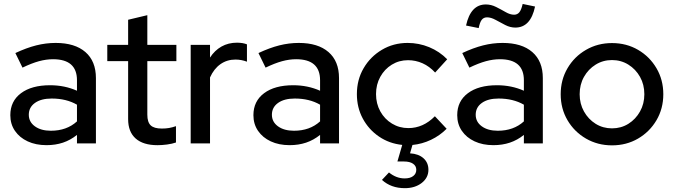

<svg xmlns="http://www.w3.org/2000/svg" viewBox="-20 -741 3483 992"><path d="M220.4 9Q165.1 9 123 -10.6Q80.9 -30.2 57.1 -65.1Q33.3 -99.9 33.3 -145.8Q33.3 -218.3 88.4 -259.4Q143.4 -300.6 238.7 -300.6Q314.1 -300.6 377.7 -272.2V-326.4Q377.7 -435 254.1 -435Q218.9 -435 181.1 -424.7Q143.3 -414.3 96.2 -391.6L59.4 -466.9Q116.6 -493.8 166.9 -506.5Q217.2 -519.2 267.6 -519.2Q367 -519.2 421.3 -472Q475.6 -424.8 475.6 -337.6V0H377.7V-44Q344.3 -17.1 305.3 -4Q266.2 9 220.4 9ZM128.8 -148.1Q128.8 -111.1 160.3 -88.3Q191.8 -65.5 242.8 -65.5Q324.7 -65.5 377.7 -113.8V-200.1Q322.5 -231.9 247.1 -231.9Q192.4 -231.9 160.6 -209.2Q128.8 -186.5 128.8 -148.1Z M793.8 9.1Q720 9.1 681 -25.3Q642 -59.7 642 -125.7V-425H534.3V-509.2H642V-638.9L741.2 -662.6V-509.2H891.3V-425H741.2V-148.6Q741.2 -110 758.5 -93.4Q775.7 -76.8 816.2 -76.8Q836.9 -76.8 853.4 -79.7Q869.9 -82.5 889.2 -89.2V-4.8Q869.3 2.2 842.7 5.7Q816.1 9.1 793.8 9.1Z M965.2 0V-509.2H1065.1V-443.6Q1089 -480.5 1124.3 -500.5Q1159.7 -520.5 1204.8 -520.5Q1235.8 -520.2 1255.9 -511.8V-422.3Q1226.9 -433.3 1196.6 -433.3Q1152.9 -433.3 1119 -409.5Q1085.1 -385.6 1065.1 -340.9V0Z M1476.4 9Q1421.1 9 1379 -10.6Q1336.9 -30.2 1313.1 -65.1Q1289.3 -99.9 1289.3 -145.8Q1289.3 -218.3 1344.4 -259.4Q1399.4 -300.6 1494.7 -300.6Q1570.1 -300.6 1633.7 -272.2V-326.4Q1633.7 -435 1510.1 -435Q1474.9 -435 1437.1 -424.7Q1399.3 -414.3 1352.2 -391.6L1315.4 -466.9Q1372.6 -493.8 1422.9 -506.5Q1473.2 -519.2 1523.6 -519.2Q1623 -519.2 1677.3 -472Q1731.6 -424.8 1731.6 -337.6V0H1633.7V-44Q1600.3 -17.1 1561.3 -4Q1522.2 9 1476.4 9ZM1384.8 -148.1Q1384.8 -111.1 1416.3 -88.3Q1447.8 -65.5 1498.8 -65.5Q1580.7 -65.5 1633.7 -113.8V-200.1Q1578.5 -231.9 1503.1 -231.9Q1448.4 -231.9 1416.6 -209.2Q1384.8 -186.5 1384.8 -148.1Z M2071.5 231.2Q2000.1 231.2 1953.5 188.5L1989.7 150Q2027.4 180.8 2070.6 180.8Q2099.1 180.8 2114.9 168.6Q2130.8 156.5 2130.8 136.2Q2130.8 116.3 2113.9 104.8Q2097 93.4 2067.7 93.4H2033.3L2058.2 7.7Q1991.3 0.8 1938.3 -35.3Q1885.2 -71.4 1854.5 -128.3Q1823.9 -185.2 1823.9 -254.8Q1823.9 -329.3 1858.8 -388.8Q1893.6 -448.4 1953.3 -483.8Q2012.9 -519.2 2086.2 -519.2Q2144.2 -519.2 2197.5 -497.3Q2250.9 -475.3 2290.5 -434.7L2228.2 -366.2Q2198.8 -398.2 2163.1 -414.1Q2127.4 -430 2088.1 -430Q2041.8 -430 2004.3 -406.9Q1966.8 -383.8 1944.8 -344.1Q1922.8 -304.4 1922.8 -254.8Q1922.8 -205.5 1944.9 -165.5Q1967.1 -125.5 2005.3 -102.4Q2043.4 -79.2 2090 -79.2Q2166.7 -79.2 2226.9 -140.4L2287.6 -75.7Q2252.2 -40.2 2206.7 -18.6Q2161.1 3.1 2111 8L2098.5 51.2Q2142.5 53.8 2168 76.6Q2193.5 99.5 2193.5 136.1Q2193.5 177.3 2158.8 204.3Q2124.1 231.2 2071.5 231.2Z M2529.4 9Q2474.1 9 2432 -10.6Q2389.9 -30.2 2366.1 -65.1Q2342.3 -99.9 2342.3 -145.8Q2342.3 -218.3 2397.4 -259.4Q2452.4 -300.6 2547.7 -300.6Q2623.1 -300.6 2686.7 -272.2V-326.4Q2686.7 -435 2563.1 -435Q2527.9 -435 2490.1 -424.7Q2452.3 -414.3 2405.2 -391.6L2368.4 -466.9Q2425.6 -493.8 2475.9 -506.5Q2526.2 -519.2 2576.6 -519.2Q2676 -519.2 2730.3 -472Q2784.6 -424.8 2784.6 -337.6V0H2686.7V-44Q2653.3 -17.1 2614.3 -4Q2575.2 9 2529.4 9ZM2437.8 -148.1Q2437.8 -111.1 2469.3 -88.3Q2500.8 -65.5 2551.8 -65.5Q2633.7 -65.5 2686.7 -113.8V-200.1Q2631.5 -231.9 2556.1 -231.9Q2501.4 -231.9 2469.6 -209.2Q2437.8 -186.5 2437.8 -148.1ZM2453.2 -595.9 2387.9 -609.1Q2411.7 -718 2490.2 -718Q2517.5 -718 2543.4 -704.9Q2569.4 -691.8 2592.7 -678.4Q2616 -665 2636.1 -665Q2653.1 -665 2663.3 -677.6Q2673.5 -690.1 2680.5 -720.6L2744.4 -707.3Q2721.7 -598.5 2642.5 -598.5Q2616.2 -598.5 2590.1 -611.9Q2564 -625.3 2540.4 -638.4Q2516.7 -651.4 2496.3 -651.4Q2478.9 -651.4 2469 -638.7Q2459.2 -626 2453.2 -595.9Z M3142 10Q3068.1 10 3007.6 -25Q2947.1 -60.1 2912 -120Q2876.9 -180 2876.9 -254.1Q2876.9 -328.3 2912 -388.3Q2947.1 -448.3 3007.6 -483.4Q3068.1 -518.5 3142 -518.5Q3216.6 -518.5 3276.6 -483.5Q3336.7 -448.4 3371.9 -388.4Q3407.1 -328.4 3407.1 -254.2Q3407.1 -179.9 3371.9 -120Q3336.7 -60.1 3276.6 -25Q3216.6 10 3142 10ZM3142 -77.8Q3188.9 -77.8 3226.7 -101.4Q3264.5 -125.1 3286.8 -165.1Q3309.1 -205 3309.1 -254.1Q3309.1 -304.1 3286.8 -343.8Q3264.5 -383.5 3226.6 -407.1Q3188.7 -430.7 3142 -430.7Q3095.4 -430.7 3057.5 -407.1Q3019.5 -383.5 2997.2 -343.8Q2974.9 -304.2 2974.9 -254.1Q2974.9 -205.1 2997.2 -165.1Q3019.5 -125.1 3057.4 -101.4Q3095.4 -77.8 3142 -77.8Z"/></svg>

Font: Red Hat Display VF
Style: Regular
Weight: 300
Designer: Pentagram, MCKL
Foundry: Pentagram, MCKL
Version: Version 1.023